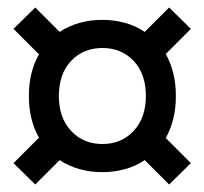

<svg xmlns="http://www.w3.org/2000/svg" viewBox="-20 -563 545 512"><path d="M253 -104Q188 -104 139 -136L74 -71L16 -128L84 -196Q71 -218 64 -246Q57 -274 57 -307Q57 -340 64 -368Q71 -396 84 -418L16 -486L74 -543L139 -478Q188 -510 253 -510Q318 -510 366 -478L431 -543L489 -486L422 -419Q435 -396 442 -368Q449 -340 449 -307Q449 -274 442 -246Q435 -218 422 -195L489 -128L431 -71L366 -136Q318 -104 253 -104ZM253 -179Q304 -179 336.5 -214Q369 -249 369 -307Q369 -366 336.5 -400.5Q304 -435 253 -435Q202 -435 169.5 -400.5Q137 -366 137 -307Q137 -249 169.5 -214Q202 -179 253 -179Z"/></svg>

Font: Haskoy Medium
Style: Regular
Weight: 500
Designer: Ertekin Erdin
Foundry: Ertekin Erdin
Version: Version 1.500; ttfautohint (v1.8.3)